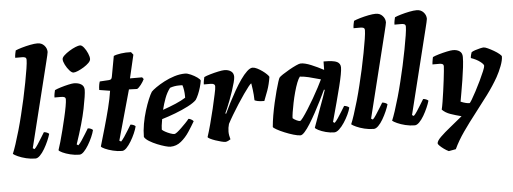

<svg xmlns="http://www.w3.org/2000/svg" viewBox="-59 -971 3581 1341"><g transform="rotate(-5 1732.0 -300.0)"><path d="M157 0Q124 0 91.5 -8Q59 -16 35 -27Q11 -38 2 -46Q12 -69 26 -111.5Q40 -154 55 -206.5Q70 -259 83 -313Q96 -364 108.5 -422Q121 -480 131.5 -534.5Q142 -589 148.5 -631Q155 -673 155 -692Q155 -705 147 -709Q139 -713 125 -713H77Q77 -727 80 -741.5Q83 -756 85 -764Q100 -771 129 -779.5Q158 -788 188.5 -794Q219 -800 240 -800Q269 -800 287.5 -780Q306 -760 306 -734Q306 -730 301.5 -710.5Q297 -691 291 -667L144 -73L156 -66Q166 -75 179.5 -95.5Q193 -116 207 -139Q221 -162 231 -178Q241 -178 252.5 -173Q264 -168 267 -163Q261 -142 249 -114.5Q237 -87 221.5 -60.5Q206 -34 189 -17Q172 0 157 0Z M465 0Q433 0 401 -8Q369 -16 347 -26.5Q325 -37 322 -44Q329 -64 339.5 -100.5Q350 -137 361 -181Q372 -225 382 -267.5Q392 -310 398 -344Q404 -378 404 -393Q404 -405 395.5 -409Q387 -413 373 -413H326Q326 -427 329 -441.5Q332 -456 334 -464Q348 -471 375.5 -479.5Q403 -488 430 -494Q457 -500 469 -500Q501 -500 521 -487Q541 -474 541 -448Q541 -414 521.5 -317Q502 -220 452 -73L463 -66Q474 -76 487.5 -96Q501 -116 515 -139Q529 -162 539 -178Q549 -178 560.5 -173Q572 -168 574 -163Q569 -142 557 -114.5Q545 -87 529 -60.5Q513 -34 496.5 -17Q480 0 465 0ZM474 -575Q462 -575 446 -593Q430 -611 418 -634.5Q406 -658 406 -674Q406 -686 421.5 -700.5Q437 -715 459.5 -729Q482 -743 503 -751.5Q524 -760 535 -760Q548 -760 562.5 -741.5Q577 -723 587 -699.5Q597 -676 597 -660Q597 -647 582.5 -632.5Q568 -618 547 -605Q526 -592 506 -583.5Q486 -575 474 -575Z M764 0Q733 0 700.5 -8Q668 -16 645 -26.5Q622 -37 619 -44Q637 -106 656.5 -173.5Q676 -241 692.5 -306.5Q709 -372 717 -426L642 -438Q642 -458 645 -474Q648 -490 651 -497L716 -501Q727 -502 731.5 -507Q736 -512 738 -524L764 -666Q781 -674 815.5 -679Q850 -684 886 -682L901 -663L863 -500H948L958 -487Q949 -468 933.5 -448Q918 -428 906 -422L849 -424L751 -73L763 -66Q773 -76 787 -96.5Q801 -117 814.5 -139.5Q828 -162 838 -178Q848 -178 859.5 -173Q871 -168 873 -163Q868 -142 856 -114.5Q844 -87 828 -60.5Q812 -34 795.5 -17Q779 0 764 0Z M1103 0Q1091 0 1066 -7Q1041 -14 1011.5 -26Q982 -38 957.5 -53Q933 -68 924 -84Q924 -128 932.5 -175.5Q941 -223 954.5 -266.5Q968 -310 982 -343.5Q996 -377 1007 -394Q1017 -405 1042 -422.5Q1067 -440 1101 -458Q1135 -476 1173.5 -488Q1212 -500 1249 -500Q1265 -500 1289.5 -489Q1314 -478 1333.5 -464Q1353 -450 1354 -441Q1351 -421 1343.5 -395Q1336 -369 1326 -346Q1316 -323 1307 -310Q1289 -291 1247.5 -269.5Q1206 -248 1156 -229Q1106 -210 1062 -197Q1056 -164 1055 -152.5Q1054 -141 1053 -124Q1059 -117 1075.5 -108Q1092 -99 1110 -92.5Q1128 -86 1138 -86Q1145 -86 1158.5 -96.5Q1172 -107 1188.5 -123Q1205 -139 1220.5 -155Q1236 -171 1245 -183Q1254 -183 1266 -175.5Q1278 -168 1280 -163Q1261 -130 1236 -92Q1211 -54 1178 -27Q1145 0 1103 0ZM1074 -261Q1123 -278 1165 -296Q1207 -314 1235 -332V-345Q1235 -364 1232 -384.5Q1229 -405 1224 -420Q1218 -421 1212.5 -421Q1207 -421 1201 -421Q1166 -421 1136 -410Q1113 -380 1098.5 -341Q1084 -302 1074 -261Z M1490 0Q1479 0 1459.5 -5Q1440 -10 1419.5 -17Q1399 -24 1384 -31.5Q1369 -39 1367 -44Q1379 -80 1393 -132Q1407 -184 1420 -239Q1433 -294 1442 -337Q1447 -359 1449 -372Q1451 -385 1451 -393Q1451 -413 1420 -413H1373Q1373 -426 1376 -441Q1379 -456 1381 -464Q1395 -471 1424 -479.5Q1453 -488 1481.5 -494Q1510 -500 1524 -500Q1552 -500 1570.5 -487Q1589 -474 1589 -448Q1589 -435 1582 -408.5Q1575 -382 1564.5 -350Q1554 -318 1542 -287Q1530 -256 1520 -232Q1510 -208 1505 -199L1510 -195Q1526 -230 1547 -270.5Q1568 -311 1591 -351.5Q1614 -392 1637.5 -425.5Q1661 -459 1683 -479.5Q1705 -500 1722 -500Q1736 -500 1754 -491Q1772 -482 1789.5 -469.5Q1807 -457 1819.5 -444.5Q1832 -432 1834 -426Q1826 -374 1811 -332Q1796 -290 1784 -261Q1755 -261 1739 -264.5Q1723 -268 1716 -272Q1715 -312 1710.5 -346Q1706 -380 1704 -391Q1699 -391 1684 -372Q1669 -353 1647.5 -322.5Q1626 -292 1603 -256Q1580 -220 1559 -185Q1538 -150 1524 -123Q1516 -96 1516 -69Q1516 -45 1525 -15Q1518 -10 1508 -5.5Q1498 -1 1490 0Z M2015 0Q1997 0 1966.5 -9Q1936 -18 1904.5 -31Q1873 -44 1851 -56.5Q1829 -69 1827 -75Q1830 -112 1837.5 -155.5Q1845 -199 1855 -243Q1865 -287 1875 -324Q1885 -361 1893 -385.5Q1901 -410 1904 -414Q1909 -421 1930 -435Q1951 -449 1977.5 -464Q2004 -479 2027 -489.5Q2050 -500 2060 -500Q2089 -500 2132.5 -482Q2176 -464 2219 -441L2220 -500Q2291 -500 2314.5 -487.5Q2338 -475 2338 -448Q2338 -413 2314 -317Q2290 -221 2249 -73L2260 -66Q2271 -76 2284.5 -96Q2298 -116 2312 -139Q2326 -162 2336 -178Q2345 -178 2357 -173Q2369 -168 2371 -163Q2366 -142 2353 -114.5Q2340 -87 2322.5 -60.5Q2305 -34 2286.5 -17Q2268 0 2252 0Q2223 0 2193 -8Q2163 -16 2142.5 -26.5Q2122 -37 2119 -44L2167 -177Q2174 -196 2180 -212.5Q2186 -229 2193.5 -249.5Q2201 -270 2211 -301L2206 -304Q2190 -270 2169.5 -229Q2149 -188 2127 -147.5Q2105 -107 2084 -73.5Q2063 -40 2045 -20Q2027 0 2015 0ZM2020 -100Q2026 -100 2042 -121.5Q2058 -143 2079.5 -177Q2101 -211 2123 -249Q2145 -287 2163 -321.5Q2181 -356 2191 -377Q2138 -392 2107 -399.5Q2076 -407 2046 -409Q2036 -397 2025 -369Q2014 -341 2004 -304.5Q1994 -268 1986.5 -231.5Q1979 -195 1974.5 -166Q1970 -137 1970 -124Q1980 -115 1995.5 -107.5Q2011 -100 2020 -100Z M2529 0Q2496 0 2463.5 -8Q2431 -16 2407 -27Q2383 -38 2374 -46Q2384 -69 2398 -111.5Q2412 -154 2427 -206.5Q2442 -259 2455 -313Q2468 -364 2480.5 -422Q2493 -480 2503.5 -534.5Q2514 -589 2520.5 -631Q2527 -673 2527 -692Q2527 -705 2519 -709Q2511 -713 2497 -713H2449Q2449 -727 2452 -741.5Q2455 -756 2457 -764Q2472 -771 2501 -779.5Q2530 -788 2560.5 -794Q2591 -800 2612 -800Q2641 -800 2659.5 -780Q2678 -760 2678 -734Q2678 -730 2673.5 -710.5Q2669 -691 2663 -667L2516 -73L2528 -66Q2538 -75 2551.5 -95.5Q2565 -116 2579 -139Q2593 -162 2603 -178Q2613 -178 2624.5 -173Q2636 -168 2639 -163Q2633 -142 2621 -114.5Q2609 -87 2593.5 -60.5Q2578 -34 2561 -17Q2544 0 2529 0Z M2816 0Q2783 0 2750.5 -8Q2718 -16 2694 -27Q2670 -38 2661 -46Q2671 -69 2685 -111.5Q2699 -154 2714 -206.5Q2729 -259 2742 -313Q2755 -364 2767.5 -422Q2780 -480 2790.5 -534.5Q2801 -589 2807.5 -631Q2814 -673 2814 -692Q2814 -705 2806 -709Q2798 -713 2784 -713H2736Q2736 -727 2739 -741.5Q2742 -756 2744 -764Q2759 -771 2788 -779.5Q2817 -788 2847.5 -794Q2878 -800 2899 -800Q2928 -800 2946.5 -780Q2965 -760 2965 -734Q2965 -730 2960.5 -710.5Q2956 -691 2950 -667L2803 -73L2815 -66Q2825 -75 2838.5 -95.5Q2852 -116 2866 -139Q2880 -162 2890 -178Q2900 -178 2911.5 -173Q2923 -168 2926 -163Q2920 -142 2908 -114.5Q2896 -87 2880.5 -60.5Q2865 -34 2848 -17Q2831 0 2816 0Z M3037 200Q3020 192 3003 179.5Q2986 167 2975 156Q2964 145 2964 140Q2964 123 2992 95.5Q3020 68 3062.5 34Q3105 0 3147 -35Q3107 -45 3071 -57.5Q3035 -70 3013 -93Q3018 -113 3023.5 -147Q3029 -181 3034.5 -220.5Q3040 -260 3044.5 -297Q3049 -334 3051.5 -360Q3054 -386 3054 -393Q3054 -405 3046 -409Q3038 -413 3024 -413H2976Q2976 -418 2977.5 -429Q2979 -440 2981 -450.5Q2983 -461 2984 -464Q2998 -471 3027 -479.5Q3056 -488 3084.5 -494Q3113 -500 3127 -500Q3156 -500 3174 -487Q3192 -474 3192 -447Q3192 -418 3187 -375Q3182 -332 3174.5 -285.5Q3167 -239 3160 -199.5Q3153 -160 3149 -137Q3167 -129 3183.5 -125Q3200 -121 3210 -121Q3214 -121 3227.5 -143.5Q3241 -166 3259 -200Q3277 -234 3294.5 -270.5Q3312 -307 3323.5 -335Q3335 -363 3335 -372Q3335 -383 3310 -402Q3285 -421 3247 -434Q3247 -442 3250.5 -456.5Q3254 -471 3256 -474Q3264 -480 3281.5 -486Q3299 -492 3317 -496Q3335 -500 3342 -500Q3352 -500 3371.5 -491Q3391 -482 3412.5 -469.5Q3434 -457 3449 -444.5Q3464 -432 3464 -426Q3464 -400 3449 -360.5Q3434 -321 3414 -285Q3381 -227 3336.5 -167Q3292 -107 3245 -47Q3198 13 3156 73Q3114 133 3087 191Z"/></g></svg>

Font: Texturina Black
Style: Italic
Weight: 900
Italic angle: -11°
Designer: Guillermo Torres Carreño
Foundry: Omnibus-Type
Version: Version 1.002; ttfautohint (v1.8.3)